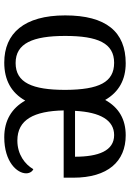

<svg xmlns="http://www.w3.org/2000/svg" viewBox="122 -708 596 879"><g transform="rotate(90 419.5 -268.0)"><path d="M266 10C346 10 404 -22 440 -86C475 -24 531 10 608 10C721 10 773 -49 773 -90C773 -107 764 -119 754 -123C732 -85 687 -50 623 -50C527 -50 488 -126 485 -262H793V-306C793 -464 719 -546 599 -546C526 -546 472 -515 437 -452C401 -515 344 -546 269 -546C125 -546 50 -456 50 -269C50 -81 132 10 266 10ZM697 -314H487C493 -430 530 -493 598 -493C670 -493 697 -421 697 -314ZM268 -42C178 -42 144 -120 144 -269C144 -418 177 -493 267 -493C356 -493 390 -424 391 -270C391 -118 358 -42 268 -42Z"/></g></svg>

Font: Noto Serif Bengali SemiCondensed
Style: Regular
Weight: 400
Width: 4
Designer: Juan Bruce, Universal Thirst, Indian Type Foundry and the Monotype Design Team.
Foundry: Monotype Imaging Inc.
Version: Version 2.003